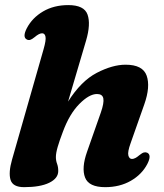

<svg xmlns="http://www.w3.org/2000/svg" viewBox="-20 -740 662 773"><path d="M573 -79.5Q551 -37.5 506.5 -12Q462 13.5 403.5 13.5Q337.5 13.5 322.5 -25.2Q307.5 -64 330.5 -129L386 -287Q399.5 -326 396 -343.8Q392.5 -361.5 370.5 -361.5Q339 -361.5 299.2 -321.2Q259.5 -281 233 -209Q219.5 -173.5 212.2 -148.5Q205 -123.5 205 -108Q205 -93 209.8 -80.5Q214.5 -68 214.5 -51.5Q214.5 -22 178.2 -4.2Q142 13.5 77 13.5Q31.5 13.5 22.5 -15.8Q13.5 -45 28.5 -97.5L155.5 -542Q166 -578.5 163.2 -592.2Q160.5 -606 149.5 -606Q137.5 -606 119.5 -590.5Q108.5 -581.5 101.5 -579.5Q94.5 -577.5 88 -581Q69.5 -590.5 88 -626.5Q110 -668.5 153.5 -694Q197 -719.5 255 -719.5Q319 -719.5 332.5 -681.2Q346 -643 326.5 -576.5L254 -331Q306.5 -414 369.8 -446.8Q433 -479.5 485.5 -479.5Q555 -479.5 570.5 -435.2Q586 -391 561 -320L506 -164Q493 -128 496.8 -114Q500.5 -100 511.5 -100Q523.5 -100 541.5 -115.5Q552.5 -124.5 559.5 -126.2Q566.5 -128 573 -125Q591.5 -115.5 573 -79.5Z"/></svg>

Font: Fraunces 9pt
Style: Bold Italic
Weight: 700
Italic angle: -16°
Version: Version 1.000;[b76b70a41]